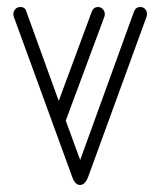

<svg xmlns="http://www.w3.org/2000/svg" viewBox="-20 -527 455 546"><path d="M361 -494Q366 -507 379 -507Q388 -507 393 -501Q398 -495 398 -487Q398 -484 397 -480L230 -22Q221 -1 207.5 -1Q194 -1 186 -22L19 -480Q18 -483 18 -487Q18 -495 23.5 -501Q29 -507 38 -507Q52 -507 55 -494L147 -240L241 -494Q246 -507 259 -507Q267 -507 272.5 -501Q278 -495 278 -487Q278 -483 277 -480L167 -184L208 -72Z"/></svg>

Font: Libertine Sup Light
Style: Regular
Weight: 300
Designer: Bastien Sozeau
Foundry: NBR — Bastien Sozeau
Version: Version 2.003; ttfautohint (v1.8.4.7-5d5b);gftools[0.9.33]